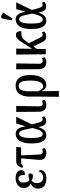

<svg xmlns="http://www.w3.org/2000/svg" viewBox="1177 -2027 1087 3481"><g transform="rotate(-90 1720.5 -286.5)"><path d="M223 10Q132 10 86.5 -32Q41 -74 41 -138Q41 -193 68 -225.5Q95 -258 132 -273V-276Q95 -290 74 -321.5Q53 -353 53 -399Q53 -447 77.5 -480Q102 -513 141 -530Q180 -547 226 -547Q283 -547 316 -531.5Q349 -516 363 -492.5Q377 -469 377 -442Q377 -414 359.5 -396Q342 -378 290 -379Q290 -409 284.5 -435.5Q279 -462 265 -479Q251 -496 224 -496Q193 -496 172.5 -472Q152 -448 152 -400Q152 -361 166 -331Q180 -301 196 -296Q222 -303 247 -309Q272 -315 296 -315Q302 -312 309 -302.5Q316 -293 316 -276Q316 -259 303.5 -245.5Q291 -232 270 -232Q239 -232 183 -256Q173 -247 157 -223.5Q141 -200 141 -153Q141 -113 164 -80.5Q187 -48 243 -48Q322 -48 358 -130Q365 -125 371 -116Q377 -107 377 -92Q377 -49 337.5 -19.5Q298 10 223 10Z M687 10Q627 10 592 -22.5Q557 -55 563 -131L590 -447H518Q500 -447 484.5 -439Q469 -431 452 -411L418 -422Q436 -485 463.5 -510.5Q491 -536 549 -536H798L787 -447H644L659 -124Q661 -85 673 -69Q685 -53 709 -53Q736 -53 760 -67L779 -24Q761 -7 739 1.5Q717 10 687 10Z M1012 10Q967 10 933 -17Q899 -44 879.5 -102.5Q860 -161 860 -257Q860 -402 907 -474Q954 -546 1033 -546Q1065 -546 1091.5 -532Q1118 -518 1138 -481Q1158 -444 1171 -375H1176L1221 -536H1344L1205 -251Q1226 -167 1240.5 -125Q1255 -83 1267 -69.5Q1279 -56 1293 -56Q1314 -56 1335 -70L1354 -27Q1337 -11 1315.5 -2Q1294 7 1267 7Q1224 7 1199 -22Q1174 -51 1159 -125H1154Q1142 -90 1124.5 -59Q1107 -28 1080 -9Q1053 10 1012 10ZM1031 -55Q1055 -55 1072.5 -73.5Q1090 -92 1102.5 -121.5Q1115 -151 1124.5 -183.5Q1134 -216 1140 -242Q1124 -327 1111.5 -380Q1099 -433 1082.5 -458Q1066 -483 1039 -483Q959 -483 959 -266Q959 -156 975.5 -105.5Q992 -55 1031 -55Z M1560 10Q1501 10 1468.5 -23.5Q1436 -57 1435 -129L1432 -536H1539L1533 -126Q1532 -86 1545.5 -71Q1559 -56 1582 -56Q1598 -56 1609.5 -59.5Q1621 -63 1633 -70L1652 -25Q1635 -8 1613 1Q1591 10 1560 10Z M1706 237 1709 -83V-293Q1709 -408 1757 -477.5Q1805 -547 1909 -547Q2001 -547 2051 -480.5Q2101 -414 2101 -279Q2101 -137 2049.5 -63.5Q1998 10 1915 10Q1885 10 1858 -9.5Q1831 -29 1809 -80H1807L1811 237ZM1895 -47Q1940 -47 1970 -101.5Q2000 -156 2000 -284Q2000 -387 1978.5 -439.5Q1957 -492 1903 -492Q1849 -492 1827.5 -440Q1806 -388 1806 -304V-144Q1825 -99 1845.5 -73Q1866 -47 1895 -47Z M2332 10Q2273 10 2240.5 -23.5Q2208 -57 2207 -129L2204 -536H2311L2305 -126Q2304 -86 2317.5 -71Q2331 -56 2354 -56Q2370 -56 2381.5 -59.5Q2393 -63 2405 -70L2424 -25Q2407 -8 2385 1Q2363 10 2332 10Z M2477 0 2472 -536H2580L2576 -247L2684 -416Q2711 -459 2732.5 -486.5Q2754 -514 2775 -527.5Q2796 -541 2825 -541Q2868 -541 2882.5 -515Q2897 -489 2897 -445Q2846 -444 2817 -439.5Q2788 -435 2767 -419.5Q2746 -404 2721 -368L2677 -307L2784 -93Q2795 -71 2806 -63.5Q2817 -56 2832 -56Q2853 -56 2873 -70L2891 -27Q2878 -15 2855.5 -4Q2833 7 2801 7Q2756 7 2734.5 -11.5Q2713 -30 2696 -66L2619 -225L2574 -161L2572 0Z M3087 10Q3042 10 3008 -17Q2974 -44 2954.5 -102.5Q2935 -161 2935 -257Q2935 -402 2982 -474Q3029 -546 3108 -546Q3140 -546 3166.5 -532Q3193 -518 3213 -481Q3233 -444 3246 -375H3251L3296 -536H3419L3280 -251Q3301 -167 3315.5 -125Q3330 -83 3342 -69.5Q3354 -56 3368 -56Q3389 -56 3410 -70L3429 -27Q3412 -11 3390.5 -2Q3369 7 3342 7Q3299 7 3274 -22Q3249 -51 3234 -125H3229Q3217 -90 3199.5 -59Q3182 -28 3155 -9Q3128 10 3087 10ZM3106 -55Q3130 -55 3147.5 -73.5Q3165 -92 3177.5 -121.5Q3190 -151 3199.5 -183.5Q3209 -216 3215 -242Q3199 -327 3186.5 -380Q3174 -433 3157.5 -458Q3141 -483 3114 -483Q3034 -483 3034 -266Q3034 -156 3050.5 -105.5Q3067 -55 3106 -55ZM3126 -605 3092 -620 3122 -775Q3127 -802 3145.5 -807.5Q3164 -813 3186.5 -803.5Q3209 -794 3228 -775V-763Z"/></g></svg>

Font: Noto Serif ExtraCondensed Medium
Style: Regular
Weight: 500
Width: 2
Designer: Monotype Design Team
Foundry: Monotype Imaging Inc.
Version: Version 2.015